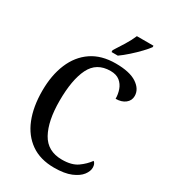

<svg xmlns="http://www.w3.org/2000/svg" viewBox="-223 -1042 1033 1163"><g transform="rotate(30 293.0 -460.5)"><path d="M346 10Q249 10 183.5 -36Q118 -82 85 -164.5Q52 -247 52 -358Q52 -467 86.5 -549.5Q121 -632 188.5 -678Q256 -724 356 -724Q454 -724 503.5 -691Q553 -658 553 -610Q553 -578 527.5 -558Q502 -538 461 -538Q461 -570 450.5 -600Q440 -630 416 -649.5Q392 -669 351 -669Q254 -669 213.5 -587Q173 -505 173 -358Q173 -217 217.5 -136.5Q262 -56 363 -56Q431 -56 470 -83.5Q509 -111 534 -146Q550 -134 550 -107Q550 -82 529.5 -55Q509 -28 464 -9Q419 10 346 10ZM298 -784Q319 -816 344 -856.5Q369 -897 383 -931H499V-921Q487 -904 460 -875.5Q433 -847 401 -818.5Q369 -790 342 -771H298Z"/></g></svg>

Font: Noto Serif Bengali SemiCondensed Medium
Style: Regular
Weight: 500
Width: 4
Designer: Juan Bruce, Universal Thirst, Indian Type Foundry and the Monotype Design Team.
Foundry: Monotype Imaging Inc.
Version: Version 2.003; ttfautohint (v1.8.4.7-5d5b)